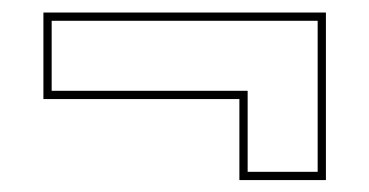

<svg xmlns="http://www.w3.org/2000/svg" viewBox="-20 -462 604 314"><path d="M513 -441.5V-167.5H371.5V-300H51V-441.5ZM499.5 -428H64.5V-313.5H385V-181H499.5Z"/></svg>

Font: Tourney Expanded Thin
Style: Regular
Weight: 100
Width: 7
Designer: Tyler Finck
Foundry: Etcetera Type Co
Version: Version 1.010; ttfautohint (v1.8.3)